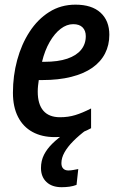

<svg xmlns="http://www.w3.org/2000/svg" viewBox="-20 -570 503 812"><path d="M240.7 221.7Q199.7 221.7 176.5 199.7Q153.3 177.7 153.3 140.6Q153.3 109.9 166 84.7Q178.7 59.6 201.7 37.1Q224.6 14.6 255.9 -6.8L346.2 -21.5Q313.5 2.9 289.6 27.1Q265.6 51.3 252.7 74.5Q239.7 97.7 239.7 120.1Q239.7 135.3 247.6 143.1Q255.4 150.9 269 150.9Q279.3 150.9 289.8 148.9Q300.3 147 311 145L303.7 211.9Q289.6 217.3 273.7 219.5Q257.8 221.7 240.7 221.7ZM211.4 9.8Q157.2 9.8 117.4 -12Q77.6 -33.7 56.2 -75.7Q34.7 -117.7 34.7 -177.7Q34.7 -249.5 52.7 -316.2Q70.8 -382.8 105 -435.5Q139.2 -488.3 188.2 -519.3Q237.3 -550.3 299.3 -550.3Q368.2 -550.3 405.3 -516.4Q442.4 -482.4 442.4 -422.9Q442.4 -379.4 424.3 -344Q406.2 -308.6 370.4 -283.4Q334.5 -258.3 281.2 -244.9Q228 -231.4 158.2 -231.4H144Q142.1 -219.7 140.9 -207.3Q139.6 -194.8 139.6 -182.6Q139.6 -129.4 163.3 -101.8Q187 -74.2 233.9 -74.2Q268.6 -74.2 298.3 -83.3Q328.1 -92.3 365.2 -111.3V-27.8Q330.6 -8.8 293.7 0.5Q256.8 9.8 211.4 9.8ZM157.7 -308.6H167.5Q225.6 -308.6 264.4 -321.8Q303.2 -335 323 -359.4Q342.8 -383.8 342.8 -417Q342.8 -440.4 329.3 -454.1Q315.9 -467.8 289.6 -467.8Q262.2 -467.8 236.6 -448.2Q210.9 -428.7 190.2 -392.8Q169.4 -356.9 157.7 -308.6Z"/></svg>

Font: Open Sans SemiCondensed SemiBold
Style: Italic
Weight: 600
Width: 4
Italic angle: -12°
Designer: Monotype Design Team
Foundry: Monotype Imaging Inc.
Version: Version 3.000